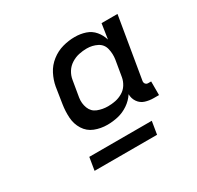

<svg xmlns="http://www.w3.org/2000/svg" viewBox="-119 -877 813 793"><g transform="rotate(-30 288.0 -481.0)"><path d="M261 -359Q287 -359 312.5 -365Q338 -371 361 -386.5Q384 -402 399 -425Q399 -404 410.5 -387.5Q422 -371 441 -365Q460 -359 481 -359H506V-424H492Q484 -424 479.5 -429.5Q475 -435 476 -443L525 -735H449L438 -663Q431 -687 415 -706Q399 -725 375 -733Q351 -741 324 -741Q295 -741 266 -733Q237 -725 212 -705.5Q187 -686 173 -658.5Q159 -631 154 -603L142 -526Q137 -494 139 -463Q141 -432 157 -406.5Q173 -381 201 -370Q229 -359 261 -359ZM301 -424Q275 -424 252 -433Q229 -442 220 -465.5Q211 -489 215 -515L228 -592Q231 -611 241.5 -628Q252 -645 269.5 -656Q287 -667 306 -671Q325 -675 343 -675Q370 -675 392.5 -663.5Q415 -652 421 -627Q427 -602 423 -576L410 -499Q407 -482 397 -466Q387 -450 370.5 -440.5Q354 -431 336.5 -427.5Q319 -424 301 -424ZM119 -221H417L427 -282H129Z"/></g></svg>

Font: Iosevka Sparkle Medium
Style: Italic
Weight: 500
Italic angle: -9°
Designer: Belleve Invis
Foundry: Belleve Invis
Version: Version 4.5.0; ttfautohint (v1.8.3)